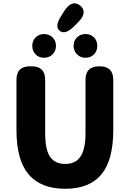

<svg xmlns="http://www.w3.org/2000/svg" viewBox="-20 -1156 803 1190"><path d="M82 -350V-661Q82 -745 166 -745H176Q260 -745 260 -661V-331Q260 -228 290.5 -184Q321 -140 384 -140Q447 -140 477 -183Q510 -229 510 -331V-661Q510 -745 594 -745H598Q682 -745 682 -661V-350Q682 -163 608 -74.5Q534 14 383.5 14Q233 14 157.5 -75Q82 -164 82 -350ZM253 -798Q221 -798 200.5 -819Q180 -840 180 -871.5Q180 -903 200.5 -924Q221 -945 253 -945Q285 -945 306 -924Q327 -903 327 -872Q327 -841 306 -819.5Q285 -798 253 -798ZM510 -798Q478 -798 457 -819.5Q436 -841 436 -872Q436 -903 457 -924Q478 -945 510 -945Q542 -945 562.5 -924Q583 -903 583 -871.5Q583 -840 562.5 -819Q542 -798 510 -798ZM442 -996Q385 -937 350 -965Q316 -992 361 -1060L379 -1089Q427 -1161 476 -1122Q526 -1082 466 -1020Z"/></svg>

Font: Resource Han Rounded TW Heavy
Style: Regular
Weight: 900
Designer: Cyano Hao (round all glyphs); Ryoko NISHIZUKA 西塚涼子 (kana, bopomofo & ideographs); Paul D. Hunt (Latin, Greek & Cyrillic)
Foundry: Cyano Hao
Version: 0.990